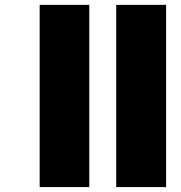

<svg xmlns="http://www.w3.org/2000/svg" viewBox="-20 -760 735 780"><path d="M342.8 -740.2V0H141.1V-740.2ZM654.8 -740.2V0H452.1V-740.2Z"/></svg>

Font: SVN-Poppins Black
Style: Regular
Weight: 900
Designer: Ninad Kale (Devanagari), Jonny Pinhorn (Latin)
Foundry: Indian Type Foundry
Version: Version 3.002 2017